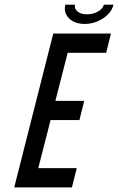

<svg xmlns="http://www.w3.org/2000/svg" viewBox="-20 -812 512 832"><path d="M312.5 -83.3 291.7 0H41.7L210.8 -666.7H460.8L440 -583.3H273.3L220 -375H345L324.2 -291.7H199.2L145.8 -83.3ZM430 -791.7H471.7Q463.3 -756.7 426.7 -732.5Q390 -708.3 346.7 -708.3Q304.2 -708.3 279.2 -732.5Q260.8 -750.8 260.8 -774.2Q260.8 -782.5 263.3 -791.7H305Q304.2 -787.5 304.2 -784.2Q304.2 -771.7 317.9 -760.8Q331.7 -750 357.5 -750Q383.3 -750 404.6 -762.1Q425.8 -774.2 430 -791.7Z"/></svg>

Font: Yulong
Style: Italic
Weight: 400
Italic angle: -14.25°
Designer: GGBotNet
Foundry: f0n7.com
Version: 1.00